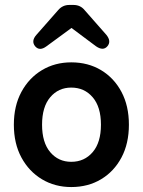

<svg xmlns="http://www.w3.org/2000/svg" viewBox="-20 -745 577 776"><path d="M268 11Q202 11 149.5 -20.5Q97 -52 66.5 -108.5Q36 -165 36 -241Q36 -317 66.5 -373.5Q97 -430 149.5 -461.5Q202 -493 268 -493Q336 -493 388.5 -461.5Q441 -430 471 -373.5Q501 -317 501 -241Q501 -165 471 -108.5Q441 -52 388.5 -20.5Q336 11 268 11ZM268 -91Q321 -91 354.5 -130Q388 -169 388 -241Q388 -313 354.5 -352Q321 -391 268 -391Q216 -391 183 -352Q150 -313 150 -241Q150 -169 183 -130Q216 -91 268 -91ZM215 -704Q233 -725 260 -725H277Q305 -725 322 -704L410 -604Q431 -578 414 -558Q397 -538 368 -558L269 -632L168 -558Q140 -537 122 -558Q105 -579 127 -604Z"/></svg>

Font: Zen Maru Gothic
Style: Bold
Weight: 700
Designer: Yoshimichi Ohira
Foundry: Positype
Version: Version 1.001